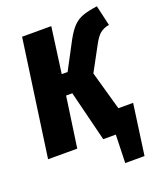

<svg xmlns="http://www.w3.org/2000/svg" viewBox="-160 -810 895 1076"><g transform="rotate(-20 288.0 -272.0)"><path d="M467 -134H555L513 168H398L403 0H328L253 -301H216L173 0H-1L97 -695H271L234 -422H269L356 -586Q382 -633 406 -657Q430 -681 461.5 -692.5Q493 -704 549 -712L577 -591Q544 -585 523 -568Q502 -551 480 -509L402 -365Z"/></g></svg>

Font: Fira Sans Extra Condensed ExtraBold
Style: Italic
Weight: 800
Width: 3
Italic angle: -8°
Designer: Carrois Corporate & Edenspiekermann AG
Foundry: Carrois Corporate GbR & Edenspiekermann AG
Version: Version 4.203